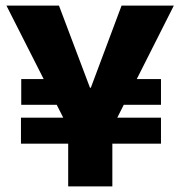

<svg xmlns="http://www.w3.org/2000/svg" viewBox="-20 -673 644 687"><path d="M55 -159V-252H556V-159ZM56 -298V-390H248V-298ZM365 -298V-390H556V-298ZM224 -6V-217L3 -653H191L302 -359H305L415 -653H602L382 -217V-6Z"/></svg>

Font: Bricolage Grotesque 36pt ExtraBold
Style: Regular
Weight: 800
Designer: Mathieu Triay
Foundry: Atelier Triay
Version: Version 1.000;gftools[0.9.30]